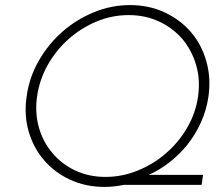

<svg xmlns="http://www.w3.org/2000/svg" viewBox="-20 -728 848 756"><path d="M126 -348.4Q135.2 -413.9 168 -472.2Q200.7 -530.5 250.4 -574.4Q299.1 -617.9 360 -643.2Q421 -668.6 486.5 -668.6Q552 -668.6 606.3 -643.2Q660.6 -617.9 698.1 -574.4Q735 -530.5 752.1 -472.5Q769.2 -414.5 760 -349Q750.8 -283.5 717.2 -225.5Q683.7 -167.5 634 -125Q584.3 -81.5 522.4 -56.5Q460.6 -31.4 395.1 -31.4Q330.2 -31.4 276.7 -56.5Q223.2 -81.5 186.9 -125Q150 -167.5 133.4 -225.2Q116.8 -282.9 126 -348.4ZM85 -349Q74 -275 93 -210Q112 -145 154 -96.6Q196 -48 257 -20Q318 8 392 8Q410 8 428.5 6Q447 4 467 0H774L779.5 -39.4H565.6Q608.6 -58.8 646.5 -88.3Q684.4 -117.8 715 -154.7Q748.5 -196.2 770.9 -245.5Q793.4 -294.9 801 -349Q811 -423 792 -488.5Q773 -554 731 -602.6Q689 -651 627.5 -679.5Q566 -708 492 -708Q418 -708 349 -679.5Q280 -651 225 -602.6Q170 -554 132.5 -488.5Q95 -423 85 -349Z"/></svg>

Font: Josefin Slab Thin
Style: Italic
Weight: 100
Italic angle: -12°
Designer: Santiago Orozco
Foundry: Typemade
Version: Version 2.000